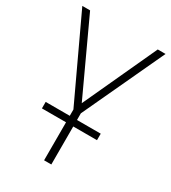

<svg xmlns="http://www.w3.org/2000/svg" viewBox="-176 -806 800 897"><g transform="rotate(30 224.5 -357.0)"><path d="M206 0H245V-205H373V-240H245V-276L449 -714H407L225 -319L42 -714H0L206 -274V-240H76V-205H206Z"/></g></svg>

Font: Noto Sans SemiCondensed ExtraLight
Style: Regular
Weight: 200
Width: 4
Designer: Monotype Design Team
Foundry: Monotype Imaging Inc.
Version: Version 2.013